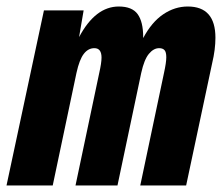

<svg xmlns="http://www.w3.org/2000/svg" viewBox="-53 -570 682 590"><path d="M-33 0 82 -538H204L190 -456Q240 -550 312 -550Q353 -550 370 -526.5Q387 -503 387 -456Q387 -454 387 -453Q413 -502 448.5 -526Q484 -550 524 -550Q609 -550 609 -454Q609 -436 606.5 -416.5Q604 -397 599 -376L519 0H378L451 -346Q458 -378 458 -394Q458 -410 452.5 -416Q447 -422 436 -422Q419 -422 404.5 -404.5Q390 -387 381 -346L308 0H179L252 -346Q259 -377 259 -393Q259 -422 237 -422Q218 -422 204.5 -404.5Q191 -387 182 -346L109 0Z"/></svg>

Font: Geist Mono ExtraBold
Style: Italic
Weight: 800
Italic angle: -12°
Monospace: yes
Designer: Basement.studio, Andrés Briganti, Mateo Zaragoza
Foundry: Basement.studio, Vercel, Andrés Briganti, Guido Ferreyra, Mateo Zaragoza
Version: Version 1.500; ttfautohint (v1.8.4.7-5d5b)